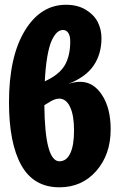

<svg xmlns="http://www.w3.org/2000/svg" viewBox="-20 -778 503 814"><path d="M319.8 -431.2Q376 -431.2 412.6 -375.2Q449.2 -319.3 449.2 -230Q449.2 -123 388.4 -53.5Q327.6 16.1 231.9 16.1Q122.6 16.1 70.3 -77.6Q18.1 -171.4 18.1 -344.2Q18.1 -537.1 85 -647.5Q151.9 -757.8 259.8 -757.8Q308.6 -757.8 343.5 -736.8Q378.4 -715.8 394.3 -684.6Q410.2 -653.3 410.2 -616.2Q410.2 -549.3 377 -500.2Q343.8 -451.2 269 -421.9Q297.4 -431.2 319.8 -431.2ZM247.1 -650.9Q233.4 -650.9 221.4 -639.9Q209.5 -628.9 198.7 -605Q188 -581.1 180.4 -537.1Q172.9 -493.2 169.9 -433.1L189 -442.9Q238.3 -469.2 258.1 -507.8Q277.8 -546.4 277.8 -602.1Q277.8 -626 269.5 -638.4Q261.2 -650.9 247.1 -650.9ZM231.9 -94.2Q261.7 -94.2 277.8 -127.7Q293.9 -161.1 293.9 -225.1Q293.9 -289.1 277.1 -324.5Q260.3 -359.9 231 -359.9Q210.9 -359.9 184.1 -341.8L168 -332Q170.4 -94.2 231.9 -94.2Z"/></svg>

Font: Fira Sans Compressed
Style: Bold
Weight: 700
Width: 1
Designer: Carrois Corporate & Edenspiekermann AG
Foundry: Carrois Corporate GbR & Edenspiekermann AG
Version: Version 4.203;PS 004.203;hotconv 1.0.88;makeotf.lib2.5.64775